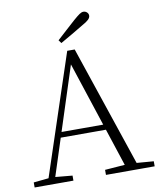

<svg xmlns="http://www.w3.org/2000/svg" viewBox="-99 -1009 904 1087"><g transform="rotate(-10 353.5 -466.0)"><path d="M289 -797Q318 -823 345 -848Q372 -873 397 -895Q420 -915 432.5 -923.5Q445 -932 455 -932Q467 -932 475.5 -924Q484 -916 484 -905Q484 -893 472.5 -882Q461 -871 432 -855Q401 -836 368 -817Q335 -798 302 -779ZM11 0V-29L109 -39H126L234 -29V0ZM85 0 327 -730H370L616 0H548L324 -682H344L340 -668L124 0ZM192 -252 194 -283H493L495 -252ZM421 0V-29L554 -39H574L701 -29V0Z"/></g></svg>

Font: Early Summer Mincho VF
Style: Regular
Weight: 250
Designer: GuiWonder
Version: Version 1.002